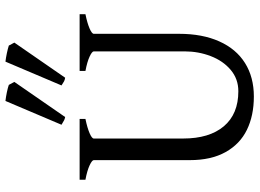

<svg xmlns="http://www.w3.org/2000/svg" viewBox="-142 -781 938 694"><g transform="rotate(-90 327.0 -434.0)"><path d="M551.8 -255.9Q551.8 -171.4 524.4 -110.4Q497.1 -49.3 446 -17.3Q395 14.6 325.2 14.6Q256.3 14.6 204.8 -10.5Q153.3 -35.6 124.3 -87.6Q95.2 -139.6 95.2 -216.8V-564Q95.2 -570.3 76.4 -579.1Q57.6 -587.9 24.4 -594.2V-615.2H244.1V-594.2Q211.4 -587.4 192.4 -579.1Q173.3 -570.8 173.3 -564V-241.2Q173.3 -146.5 217.5 -94Q261.7 -41.5 344.2 -41.5Q388.7 -41.5 421.4 -69.1Q454.1 -96.7 471.2 -141.4Q488.3 -186 488.3 -235.8V-564Q488.3 -570.3 469.5 -579.1Q450.7 -587.9 417.5 -594.2V-615.2H622.6V-594.2Q589.8 -587.4 570.8 -579.1Q551.8 -570.8 551.8 -564ZM223.1 -680.7 309.1 -883.3Q322.8 -881.8 340.3 -878.2Q357.9 -874.5 367.2 -871.1L377.9 -851.1L251 -667.5Q243.7 -668.9 239 -671.4Q234.4 -673.8 223.1 -680.7ZM365.2 -680.7 451.2 -883.3Q464.4 -881.8 481.7 -878.2Q499 -874.5 509.3 -871.1L520 -851.1L393.1 -667.5Q384.8 -668.9 380.1 -671.4Q375.5 -673.8 365.2 -680.7Z"/></g></svg>

Font: David Libre
Style: Regular
Weight: 400
Version: Version 1.000